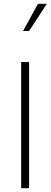

<svg xmlns="http://www.w3.org/2000/svg" viewBox="-20 -996 268 1016"><path d="M92 0V-668H134V0ZM102 -832 181 -976H228L134 -832Z"/></svg>

Font: Gantari ExtraLight
Style: Regular
Weight: 250
Designer: Anugrah Pasau
Foundry: Lafontype
Version: Version 1.000